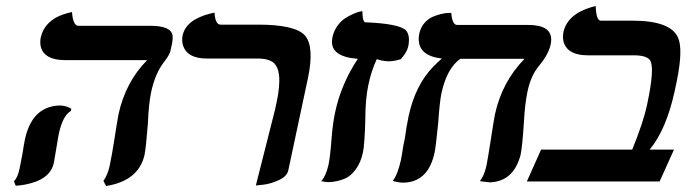

<svg xmlns="http://www.w3.org/2000/svg" viewBox="-20 -604 2284 639"><path d="M176.3 -161.1Q173.8 -149.9 167.5 -110.8Q161.1 -71.3 159.2 -62Q147 -5.4 63.5 10.3Q47.9 13.2 32.2 14.2L26.4 -1Q38.6 -11.7 45.4 -43.9Q46.4 -47.4 48.3 -59.1Q52.2 -80.6 54.7 -91.8Q60.1 -127.4 63 -140.1Q83.5 -235.8 156.2 -250.5Q168.5 -252.9 180.7 -252.9Q199.7 -252.4 217.3 -242.2L215.8 -234.9Q189 -218.8 176.3 -161.1ZM482.9 -296.9Q474.6 -256.3 472.2 -192.9Q465.8 -111.3 460.9 -87.9Q440.9 -2 333 15.1L324.2 -2Q338.4 -21.5 345.2 -53.2Q353 -90.8 360.4 -138.2Q370.1 -202.1 374.5 -224.1Q397.9 -331.1 469.7 -403.8H198.7Q127 -403.8 115.7 -448.7Q112.8 -462.4 115.2 -477.1Q128.4 -540 205.1 -560.5Q220.2 -564 219.7 -564Q222.2 -523.4 238.3 -518.1H481Q548.8 -518.1 554.2 -486.3Q555.7 -474.6 552.2 -457L546.9 -433.1Q543.5 -419.9 523.9 -395Q496.1 -357.9 482.9 -296.9Z M831.5 13.2 894.5 -235.8Q894.5 -235.8 895 -236.8V-238.3L895.5 -239.3V-240.2L896 -241.2V-242.2L896.5 -243.2V-244.1V-245.6L897 -246.6V-247.6L897.5 -248.5V-249.5L897.9 -250.5V-251.5L898.4 -252.4V-253.9V-254.9L898.9 -255.9V-256.8L899.4 -257.8V-258.8L899.9 -259.8V-260.7L900.4 -262.2Q924.3 -374 886.2 -398.4Q869.6 -408.7 841.3 -409.2H668.5Q604 -409.2 589.4 -451.7Q584.5 -467.8 587.4 -484.9Q598.6 -538.6 680.7 -559.1Q680.7 -559.1 693.8 -562Q696.3 -522.9 713.4 -522H838.4Q961.9 -522 994.6 -486.3Q1026.9 -449.2 1004.9 -344.2L939.5 -37.1Q935.1 -17.1 908.2 -4.6Q881.3 7.8 856.4 10.7Z M1073.2 -55.2Q1079.1 -82.5 1083.5 -143.1Q1087.4 -194.3 1095.7 -231.9Q1115.7 -325.2 1170.9 -408.2Q1080.6 -415 1085 -469.7Q1085.4 -475.1 1086.4 -480Q1090.8 -501 1102.8 -517.6Q1114.7 -534.2 1128.4 -543Q1142.1 -551.8 1155.3 -557.6Q1168.5 -563.5 1177.2 -565.4L1186 -566.9Q1186.5 -533.2 1194.8 -529.8Q1308.6 -525.4 1331.1 -502.9Q1346.2 -485.8 1338.4 -448.2Q1333.5 -428.7 1314 -407.2Q1293.9 -400.4 1274.4 -399.9Q1252.9 -400.4 1233.9 -407.2Q1215.3 -367.2 1205.6 -319.8Q1195.8 -272.5 1195.8 -204.1Q1193.4 -122.6 1188 -97.2Q1180.7 -62.5 1163.6 -39.8Q1146.5 -17.1 1127.7 -9.5Q1108.9 -2 1090.8 0.7Q1072.8 3.4 1061 1L1049.3 -1Q1065.4 -20 1073.2 -55.2Z M1735.4 -298.8Q1726.6 -256.3 1723.6 -196.8Q1718.3 -114.7 1712.4 -87.9Q1689 0 1610.4 2.9Q1610.4 2.9 1577.1 -1Q1591.8 -19.5 1599.1 -53.2Q1603.5 -75.2 1613.3 -138.2Q1623 -202.1 1627.4 -224.1Q1650.9 -331.5 1725.6 -408.2H1511.7Q1467.3 -376.5 1449.2 -293.9Q1442.9 -262.7 1438.5 -195.8Q1430.7 -116.7 1426.3 -96.2Q1406.7 -3.9 1332.5 3.4Q1326.7 3.9 1322.3 3.9Q1314.9 3.9 1305.9 2.4Q1296.9 1 1292 -0.5L1287.1 -2Q1303.2 -22.5 1314 -69.8Q1317.4 -85.9 1322.3 -119.1Q1326.7 -139.2 1327.1 -142.1Q1332.5 -181.6 1339.8 -216.8Q1361.8 -320.3 1422.4 -382.8Q1436 -396.5 1450.7 -409.2Q1373.5 -418 1373.5 -474.1Q1373.5 -483.4 1375.5 -492.2Q1379.9 -512.7 1392.3 -527.1Q1404.8 -541.5 1419.7 -547.9Q1434.6 -554.2 1449 -557.6Q1463.4 -561 1472.7 -561H1481.9Q1484.9 -522.5 1500.5 -521H1737.8Q1814.5 -521 1814.5 -472.2Q1814.5 -462.9 1812 -453.1Q1804.2 -421.4 1773.9 -384.8Q1747.1 -353.5 1735.4 -298.8Z M2085 -535.2Q2210.9 -535.2 2236.3 -479.5Q2253.9 -441.4 2232.9 -336.4Q2230.5 -323.2 2225.6 -301.8Q2197.8 -173.3 2142.1 -106H2223.1L2175.3 0H1733.4L1780.8 -106H2084Q2121.1 -196.3 2133.8 -256.8Q2159.7 -377.9 2143.6 -403.3Q2131.8 -419.9 2089.8 -419.9H1936.5Q1870.6 -419.9 1856.4 -462.4Q1851.6 -478 1855 -496.1Q1867.7 -556.2 1947.8 -580.1Q1947.8 -580.1 1962.4 -584Q1964.4 -536.1 1979 -535.2Z"/></svg>

Font: Linux Libertine Slanted O
Style: Bold Slanted
Weight: 700
Designer: Philipp H. Poll
Foundry: Philipp H. Poll
Version: Version 5.0.0